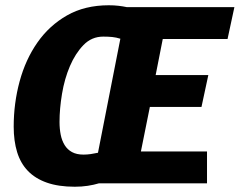

<svg xmlns="http://www.w3.org/2000/svg" viewBox="-20 -696 910 729"><path d="M356 0Q336 6 313 9.5Q290 13 264 13Q202 13 158 -2.5Q114 -18 86 -47Q58 -76 45 -118.5Q32 -161 32 -215Q32 -304 54.5 -387Q77 -470 122 -534.5Q167 -599 234.5 -637.5Q302 -676 393 -676Q413 -676 430 -674Q447 -672 461 -669H870L844 -548H598L571 -411H771L745 -290H549L515 -121H766V0ZM297 -109Q311 -109 324.5 -111Q338 -113 352 -116L437 -549Q421 -554 406 -555.5Q391 -557 372 -557Q328 -557 297 -525Q266 -493 245.5 -445Q225 -397 215.5 -340Q206 -283 206 -233Q206 -207 210.5 -184.5Q215 -162 225.5 -145Q236 -128 253.5 -118.5Q271 -109 297 -109Z"/></svg>

Font: Amaranth
Style: Bold Italic
Weight: 700
Italic angle: -12°
Designer: Gesine Todt
Foundry: Gesine Todt
Version: Version 1.001